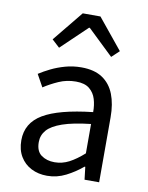

<svg xmlns="http://www.w3.org/2000/svg" viewBox="-92 -893 747 971"><g transform="rotate(10 281.5 -407.0)"><path d="M217.2 13.4Q171.9 13.4 136.1 -4.9Q100.2 -23.2 79.4 -57.9Q58.6 -92.5 58.6 -141.3Q58.6 -230.1 138.5 -277.5Q218.3 -325 391.7 -344.2Q392.1 -379.4 382.8 -410.5Q373.5 -441.7 349.2 -461.5Q324.9 -481.3 280 -481.3Q232.6 -481.3 191.1 -462.8Q149.7 -444.3 117 -422.7L81.9 -486Q107 -502.3 139.8 -518.5Q172.6 -534.7 211.9 -545.7Q251.1 -556.8 294.5 -556.8Q361.2 -556.8 402.8 -529.1Q444.3 -501.4 463.7 -451.5Q483.1 -401.6 483.1 -334V0H408.2L400.5 -64.9H396.7Q358.6 -32.7 313.3 -9.7Q267.9 13.4 217.2 13.4ZM242.8 -60.6Q282 -60.6 317.3 -79Q352.5 -97.4 391.7 -132.4V-283.2Q300.7 -273.1 246.8 -254.3Q193 -235.5 170 -209.1Q147.1 -182.6 147.1 -147.4Q147.1 -100.4 174.9 -80.5Q202.6 -60.6 242.8 -60.6ZM126 -671.1 253.2 -827H344L471.2 -671.1L432.7 -634.9L301.1 -760.9H297.1L165.3 -634.9Z"/></g></svg>

Font: Noto Sans HK Thin
Style: Regular
Weight: 100
Designer: Ryoko NISHIZUKA 西塚涼子 (kana, bopomofo & ideographs); Paul D. Hunt (Latin, Greek & Cyrillic); Sandoll Communications 산돌커뮤니
Foundry: Adobe
Version: Version 2.004-H2;hotconv 1.0.118;makeotfexe 2.5.65603